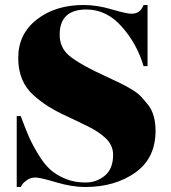

<svg xmlns="http://www.w3.org/2000/svg" viewBox="-20 -739 683 769"><path d="M603 -215Q603 -105 521.5 -47.5Q440 10 321 10Q268 10 204.5 -9Q141 -28 122 -28Q103 -28 89 -18.5Q75 -9 69 0L63 10H47V-274H63Q82 -223 95.5 -192Q109 -161 132.5 -122Q156 -83 180 -61Q204 -39 240.5 -23.5Q277 -8 322 -8Q367 -8 400 -35.5Q433 -63 433 -119Q433 -161 397 -191Q370 -214 337 -230.5Q304 -247 281.5 -257.5Q259 -268 231.5 -281Q204 -294 175.5 -311.5Q147 -329 116 -356Q53 -411 53 -507Q53 -603 127.5 -661Q202 -719 315 -719Q368 -719 427.5 -701.5Q487 -684 506 -684Q525 -684 536.5 -692.5Q548 -701 555 -719H571V-474H555Q529 -563 468 -632Q407 -701 326 -701Q219 -701 219 -600Q219 -549 256 -517Q298 -481 415 -428Q519 -381 544 -353Q558 -338 574 -318Q603 -280 603 -215Z"/></svg>

Font: Elsie Black
Style: Regular
Weight: 900
Designer: Alejandro Inler
Foundry: Alejandro Inler
Version: 1.002